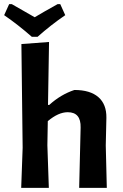

<svg xmlns="http://www.w3.org/2000/svg" viewBox="-37 -904 590 924"><path d="M253 -884 277 -831Q208 -784 144 -727H116Q50 -785 -17 -831L7 -884H20Q109 -833 130 -821Q168 -844 240 -884ZM321 -471Q397 -471 436.5 -436.5Q476 -402 475 -337L472 -204L477 0H344L351 -290Q353 -364 289 -364Q244 -364 193 -321L191 -205L198 0H65L72 -193L66 -692L199 -702L194 -399H200Q255 -449 321 -471Z"/></svg>

Font: Alegreya Sans SC
Style: Bold
Weight: 700
Designer: Juan Pablo del Peral
Foundry: Huerta Tipografica
Version: Version 2.007